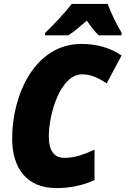

<svg xmlns="http://www.w3.org/2000/svg" viewBox="-20 -949 640 979"><path d="M209 -769H329C359 -789 390 -815 423 -844C439 -819 465 -786 483 -769H599L600 -782C575 -822 544 -888 529 -929H346C307 -880 255 -824 210 -781ZM267 10C332 10 401 -2 462 -31V-186C406 -160 359 -144 308 -144C258 -144 229 -178 229 -253C229 -370 288 -570 399 -570C440 -570 477 -555 524 -524L600 -666C541 -706 473 -725 395 -725C159 -725 42 -468 42 -243C42 -91 116 10 267 10Z"/></svg>

Font: Noto Sans UI SemiCondensed Black
Style: Italic
Weight: 900
Width: 4
Italic angle: -372°
Designer: Monotype Design Team
Foundry: Monotype Imaging Inc.
Version: Version 1.901